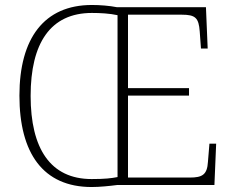

<svg xmlns="http://www.w3.org/2000/svg" viewBox="-20 -743 939 771"><path d="M348 8C380 8 419 4 450 0H841L848 -166H821L815 -93C812 -41 792 -30 742 -30H494V-359H739V-389H494V-684H710C765 -684 778 -671 782 -617L787 -548H814L807 -714H450C420 -720 381 -723 349 -723C157 -723 58 -589 58 -359C58 -128 153 8 348 8ZM348 -24C182 -24 103 -147 103 -358C103 -569 182 -691 349 -691C383 -691 420 -689 452 -682V-32C427 -27 400 -24 348 -24Z"/></svg>

Font: Noto Serif Lao ExtraLight
Style: Regular
Weight: 200
Designer: Monotype Design Team
Foundry: Monotype Imaging Inc.
Version: Version 2.003